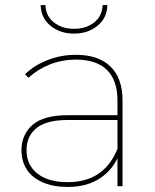

<svg xmlns="http://www.w3.org/2000/svg" viewBox="-20 -737 614 760"><path d="M445 -123V-140V-338Q445 -419 403.5 -460Q362 -501 281 -501Q225 -501 176.5 -481.5Q128 -462 93 -429L79 -443Q116 -479 169 -499.5Q222 -520 280 -520Q370 -520 417.5 -473.5Q465 -427 465 -339V0H445ZM248 3Q191 3 149.5 -15Q108 -33 86.5 -65.5Q65 -98 65 -142Q65 -204 108.5 -242.5Q152 -281 249 -281H456V-262H248Q164 -262 124.5 -230Q85 -198 85 -143Q85 -84 128 -50Q171 -16 248 -16Q321 -16 370 -49.5Q419 -83 445 -148L455 -135Q433 -71 380 -34Q327 3 248 3ZM273 -604Q218 -604 180 -635Q142 -666 141 -717H160Q161 -674 193 -648.5Q225 -623 273 -623Q321 -623 353 -648.5Q385 -674 386 -717H405Q404 -666 366 -635Q328 -604 273 -604Z"/></svg>

Font: Montserrat
Style: Regular
Weight: 400
Designer: Julieta Ulanovsky
Foundry: Julieta Ulanovsky
Version: Version 8.000